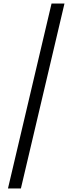

<svg xmlns="http://www.w3.org/2000/svg" viewBox="-20 -820 409 1084"><path d="M25 244H98L344 -800H271Z"/></svg>

Font: Noto Serif Malayalam
Style: Bold
Weight: 700
Designer: Indian type Foundry, Jelle Bosma, Monotype Design Team
Foundry: Monotype Imaging Inc.
Version: Version 2.104